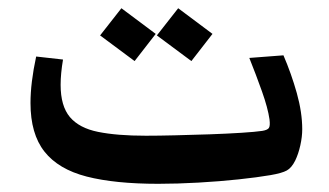

<svg xmlns="http://www.w3.org/2000/svg" viewBox="-20 -433 795 464"><path d="M362.3 11.2Q257.8 11.2 189.5 -6.3Q121.1 -23.9 87.4 -66.7Q53.7 -109.4 53.7 -184.1Q53.7 -232.9 67.4 -296.4L132.3 -289.1Q126.5 -254.9 126.5 -228Q126.5 -176.8 148.9 -150.1Q171.4 -123.5 217 -114.3Q262.7 -105 332.5 -105Q362.3 -105 403.3 -106Q444.3 -106.9 486.8 -108.4Q529.3 -109.9 563.5 -112.1Q597.7 -114.3 613.8 -116.7Q626 -118.7 629.6 -123.5Q633.3 -128.4 631.3 -144.5Q627.4 -171.9 613 -212.4Q598.6 -252.9 582.5 -293L665 -299.3Q684.1 -254.9 697.3 -208Q710.4 -161.1 710.4 -120.6Q710.4 -102.5 705.8 -81.8Q701.2 -61 693.4 -44.9Q684.6 -27.3 673.1 -21Q661.6 -14.6 633.8 -9.8Q602.5 -4.4 556.6 0.5Q510.7 5.4 459.5 8.3Q408.2 11.2 362.3 11.2ZM442.5 -285.4 359.1 -347.4 410.6 -413.1 493.5 -351.1ZM305.3 -285.4 221.9 -347.4 273.4 -413.1 356.3 -351.1Z"/></svg>

Font: Markazi Text
Style: Regular
Weight: 400
Designer: Borna Izadpanah (Arabic designer), Fiona Ross (Arabic design director) and Florian Runge (Latin designer)
Foundry: Borna Izadpanah and Florian Runge
Version: Version 1.000